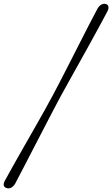

<svg xmlns="http://www.w3.org/2000/svg" viewBox="-54 -829 600 1026"><path d="M266.3 -307.3Q248.8 -274.8 224.9 -228.8Q200.9 -182.9 173.9 -130.6Q146.8 -78.3 119.7 -26Q92.6 26.4 68.5 72.8Q44.4 119.2 26.7 152.8Q17.2 168.1 5.3 174.1Q-6.7 180.2 -19.7 175.6Q-32.3 171.2 -34.1 160.1Q-35.8 149.1 -26.4 133.8Q-8.2 100.1 17.6 54.2Q43.4 8.4 72.9 -43.3Q102.5 -95 131.7 -146.4Q160.9 -197.8 186.3 -243.1Q211.7 -288.4 228.9 -321Q246.3 -353.6 270.2 -399.8Q294.1 -446 320.8 -498.5Q347.4 -551.1 374.4 -603.8Q401.3 -656.6 425.3 -703.3Q449.2 -750 467.4 -783.5Q476.9 -798.9 488.8 -805.2Q500.7 -811.5 513.8 -806.9Q524.6 -803.1 525.6 -791.1Q526.6 -779.2 518 -764.5Q500.3 -731.1 475.3 -685Q450.2 -638.9 421.5 -586.9Q392.8 -535 363.9 -483.2Q335 -431.5 309.6 -385.8Q284.1 -340.1 266.3 -307.3Z"/></svg>

Font: Fraunces
Style: Italic
Weight: 900
Italic angle: -16°
Version: Version 1.000;[0bf87f6ff]